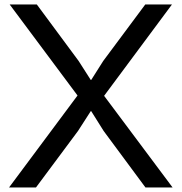

<svg xmlns="http://www.w3.org/2000/svg" viewBox="-20 -830 804 850"><path d="M440.9 -405.8 744.1 0H624L439 -250L383.8 -337.9H381.8L325.2 -250L139.2 0H20L323.2 -407.2L22.9 -810.1H143.1L328.1 -560.1L381.8 -476.1H383.8L437 -560.1L623 -810.1H741.2Z"/></svg>

Font: Sinkin Sans 400 Regular
Style: Regular
Weight: 400
Designer: Keith Bates
Foundry: K-Type
Version: Sinkin Sans (version 1.0)  by Keith Bates   •   © 2014   www